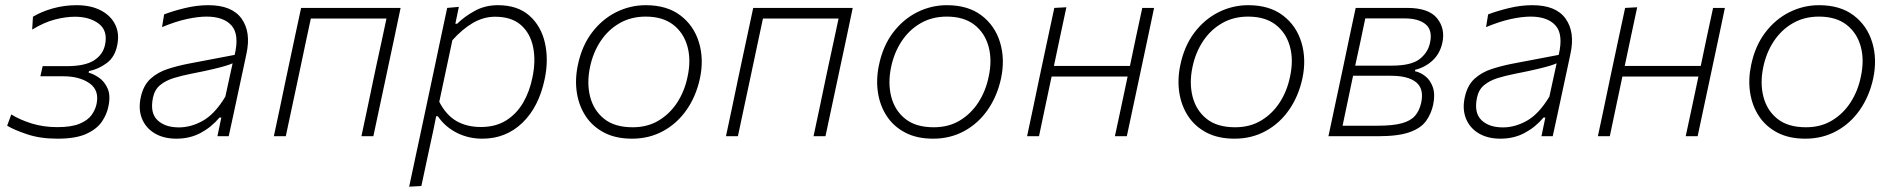

<svg xmlns="http://www.w3.org/2000/svg" viewBox="-20 -525 7302 740"><path d="M202 9.5Q134 9.5 83.5 -7.8Q33 -25 7.5 -40.5L23.5 -84Q56 -63.5 101.8 -49.2Q147.5 -35 200.5 -35Q255 -35 286.5 -48Q318 -61 332.8 -81.5Q347.5 -102 352 -123.5Q363.5 -177 325 -204Q286.5 -231 224.5 -231H135.5L144.5 -270H236Q307.5 -270 342.2 -292.2Q377 -314.5 385 -353Q396 -407 360.5 -433.8Q325 -460.5 268.5 -460.5Q234 -460.5 192.5 -450Q151 -439.5 104 -411L107 -460.5Q139 -480 183.2 -492.5Q227.5 -505 275 -505Q330 -505 368.5 -485Q407 -465 424 -430.2Q441 -395.5 432 -352Q423.5 -306 391.8 -282.2Q360 -258.5 323 -251L321.5 -245Q339.5 -240.5 361 -226Q382.5 -211.5 394.8 -184Q407 -156.5 397.5 -113.5Q391.5 -83.5 372.2 -55.5Q353 -27.5 312.5 -9Q272 9.5 202 9.5Z M660 9.5Q610.5 9.5 576 -11.2Q541.5 -32 527 -68.2Q512.5 -104.5 522.5 -150Q532.5 -196.5 560.5 -221.8Q588.5 -247 626.8 -259.2Q665 -271.5 706 -279.5L884.5 -313.5Q903 -392 872.5 -426.5Q842 -461 776 -461Q744 -461 700.8 -451.8Q657.5 -442.5 604.5 -420.5L612.5 -469.5Q644.5 -482 691.2 -493.5Q738 -505 783 -505Q874 -505 911 -453.2Q948 -401.5 930 -318.5Q925.5 -297 919.8 -270.5Q914 -244 907 -211L892 -141Q885.5 -110.5 878 -75.8Q870.5 -41 861.5 0H818L833 -72H826Q794.5 -34.5 753 -12.5Q711.5 9.5 660 9.5ZM669.5 -34Q716.5 -34 762.2 -59.8Q808 -85.5 848.5 -152.5L876.5 -281Q866.5 -276.5 850.2 -271.5Q834 -266.5 802.8 -259Q771.5 -251.5 715.5 -240.5Q680 -233.5 649.2 -224Q618.5 -214.5 597.2 -197Q576 -179.5 569.5 -148.5Q557.5 -90 586.8 -62Q616 -34 669.5 -34Z M1035.5 0Q1047.5 -56 1058.5 -108Q1069.5 -160 1082 -220.5L1092.5 -270Q1106 -333 1117.2 -386Q1128.5 -439 1140.5 -494.5H1524Q1512.5 -439 1501.2 -386Q1490 -333 1476.5 -270L1466 -220.5Q1453 -160 1442 -108Q1431 -56 1419 0H1373Q1385 -56 1396 -108Q1407 -160 1419.5 -220.5L1430 -270Q1441.5 -322.5 1450.8 -365.8Q1460 -409 1469.5 -453.5H1178Q1168.5 -409 1159.2 -365.8Q1150 -322.5 1139 -270L1128.5 -220.5Q1115.5 -160 1104.5 -108Q1093.5 -56 1081.5 0Z M1557 194.5Q1569 138.5 1580.2 85.5Q1591.5 32.5 1604.5 -28L1656 -270.5Q1665.5 -316 1677.8 -373.8Q1690 -431.5 1703.5 -494.5L1748.5 -498.5L1735 -433.5H1742Q1769 -460.5 1809.2 -482.8Q1849.5 -505 1899 -505Q1974.5 -505 2019.8 -465.2Q2065 -425.5 2080 -360.8Q2095 -296 2079.5 -221Q2057 -113 1993.5 -51.8Q1930 9.5 1839 9.5Q1785 9.5 1740 -13.5Q1695 -36.5 1667.5 -77H1661L1651 -27Q1638 32.5 1627 84.2Q1616 136 1604 192ZM1833.5 -35.5Q1890 -35.5 1930.2 -60.5Q1970.5 -85.5 1995.8 -128.5Q2021 -171.5 2032 -226Q2045.5 -290 2034.8 -343.2Q2024 -396.5 1987.8 -428.5Q1951.5 -460.5 1888 -460.5Q1844 -460.5 1803 -436.8Q1762 -413 1723.5 -370L1673 -132.5Q1699.5 -81.5 1739.2 -58.5Q1779 -35.5 1833.5 -35.5Z M2416 9.5Q2353 9.5 2308.2 -14Q2263.5 -37.5 2237.2 -77.5Q2211 -117.5 2203.2 -168.2Q2195.5 -219 2207 -273.5Q2222 -347 2261 -398.8Q2300 -450.5 2354.2 -477.8Q2408.5 -505 2469 -505Q2550.5 -505 2602.5 -465.5Q2654.5 -426 2674 -361.2Q2693.5 -296.5 2677.5 -222Q2662.5 -153.5 2626 -101.2Q2589.5 -49 2535.8 -19.8Q2482 9.5 2416 9.5ZM2418.5 -34.5Q2476 -34.5 2519.2 -60.8Q2562.5 -87 2590.8 -131Q2619 -175 2630 -229.5Q2644 -293.5 2629.5 -346Q2615 -398.5 2574.5 -429.8Q2534 -461 2468.5 -461Q2412 -461 2367.8 -435.5Q2323.5 -410 2294.5 -366Q2265.5 -322 2254 -266.5Q2241 -205 2254.5 -152.2Q2268 -99.5 2308.5 -67Q2349 -34.5 2418.5 -34.5Z M2778 0Q2790 -56 2801 -108Q2812 -160 2824.5 -220.5L2835 -270Q2848.5 -333 2859.8 -386Q2871 -439 2883 -494.5H3266.5Q3255 -439 3243.8 -386Q3232.5 -333 3219 -270L3208.5 -220.5Q3195.5 -160 3184.5 -108Q3173.5 -56 3161.5 0H3115.5Q3127.5 -56 3138.5 -108Q3149.5 -160 3162 -220.5L3172.5 -270Q3184 -322.5 3193.2 -365.8Q3202.5 -409 3212 -453.5H2920.5Q2911 -409 2901.8 -365.8Q2892.5 -322.5 2881.5 -270L2871 -220.5Q2858 -160 2847 -108Q2836 -56 2824 0Z M3576.5 9.5Q3513.5 9.5 3468.8 -14Q3424 -37.5 3397.8 -77.5Q3371.5 -117.5 3363.8 -168.2Q3356 -219 3367.5 -273.5Q3382.5 -347 3421.5 -398.8Q3460.5 -450.5 3514.8 -477.8Q3569 -505 3629.5 -505Q3711 -505 3763 -465.5Q3815 -426 3834.5 -361.2Q3854 -296.5 3838 -222Q3823 -153.5 3786.5 -101.2Q3750 -49 3696.2 -19.8Q3642.5 9.5 3576.5 9.5ZM3579 -34.5Q3636.5 -34.5 3679.8 -60.8Q3723 -87 3751.2 -131Q3779.5 -175 3790.5 -229.5Q3804.5 -293.5 3790 -346Q3775.5 -398.5 3735 -429.8Q3694.5 -461 3629 -461Q3572.5 -461 3528.2 -435.5Q3484 -410 3455 -366Q3426 -322 3414.5 -266.5Q3401.5 -205 3415 -152.2Q3428.5 -99.5 3469 -67Q3509.5 -34.5 3579 -34.5Z M3938.5 0Q3950.5 -56 3961.5 -108Q3972.5 -160 3985 -220.5L3995.5 -270Q4009 -333 4020.2 -386Q4031.5 -439 4043.5 -494.5L4090 -497Q4078 -440.5 4066.5 -387Q4055 -333.5 4042 -271H4335Q4348 -334 4359.2 -386.5Q4370.5 -439 4382.5 -494.5H4428Q4416.5 -439 4405.2 -386Q4394 -333 4380.5 -270L4370 -220.5Q4357 -160 4346 -108Q4335 -56 4323 0H4277Q4289 -56 4300.2 -108Q4311.5 -160 4324 -220.5L4326 -230H4033L4031 -220.5Q4018.5 -160 4007.2 -108Q3996 -56 3984.5 0Z M4738 9.5Q4675 9.5 4630.2 -14Q4585.5 -37.5 4559.2 -77.5Q4533 -117.5 4525.2 -168.2Q4517.5 -219 4529 -273.5Q4544 -347 4583 -398.8Q4622 -450.5 4676.2 -477.8Q4730.5 -505 4791 -505Q4872.5 -505 4924.5 -465.5Q4976.5 -426 4996 -361.2Q5015.5 -296.5 4999.5 -222Q4984.5 -153.5 4948 -101.2Q4911.5 -49 4857.8 -19.8Q4804 9.5 4738 9.5ZM4740.5 -34.5Q4798 -34.5 4841.2 -60.8Q4884.5 -87 4912.8 -131Q4941 -175 4952 -229.5Q4966 -293.5 4951.5 -346Q4937 -398.5 4896.5 -429.8Q4856 -461 4790.5 -461Q4734 -461 4689.8 -435.5Q4645.5 -410 4616.5 -366Q4587.5 -322 4576 -266.5Q4563 -205 4576.5 -152.2Q4590 -99.5 4630.5 -67Q4671 -34.5 4740.5 -34.5Z M5100 0Q5112 -56.5 5123 -108.2Q5134 -160 5147 -220.5L5157.5 -270Q5170.5 -333 5181.8 -385.8Q5193 -438.5 5205 -494.5H5404Q5486.5 -494.5 5518.8 -454.5Q5551 -414.5 5539 -360Q5530 -318.5 5501.5 -292Q5473 -265.5 5434.5 -256L5433.5 -250.5Q5454 -246.5 5473.5 -231.2Q5493 -216 5502.5 -188.5Q5512 -161 5503.5 -120.5Q5496 -86.5 5476.5 -59Q5457 -31.5 5413.5 -15.8Q5370 0 5291.5 0ZM5242 -454Q5232.5 -408 5223.5 -365.8Q5214.5 -323.5 5203.5 -273.5V-272H5344Q5418.5 -272 5451 -297Q5483.5 -322 5491.5 -360Q5502 -408.5 5474.8 -431.2Q5447.5 -454 5394.5 -454ZM5154.5 -40.5H5290.5Q5349 -40.5 5383.2 -50Q5417.5 -59.5 5434.2 -79.2Q5451 -99 5457.5 -129Q5469 -182.5 5438.2 -207.8Q5407.5 -233 5340.5 -233H5195L5192.5 -221.5Q5182 -171 5173 -128.5Q5164 -86 5154.5 -40.5Z M5763 9.5Q5713.5 9.5 5679 -11.2Q5644.5 -32 5630 -68.2Q5615.5 -104.5 5625.5 -150Q5635.5 -196.5 5663.5 -221.8Q5691.5 -247 5729.8 -259.2Q5768 -271.5 5809 -279.5L5987.5 -313.5Q6006 -392 5975.5 -426.5Q5945 -461 5879 -461Q5847 -461 5803.8 -451.8Q5760.5 -442.5 5707.5 -420.5L5715.5 -469.5Q5747.5 -482 5794.2 -493.5Q5841 -505 5886 -505Q5977 -505 6014 -453.2Q6051 -401.5 6033 -318.5Q6028.5 -297 6022.8 -270.5Q6017 -244 6010 -211L5995 -141Q5988.5 -110.5 5981 -75.8Q5973.5 -41 5964.5 0H5921L5936 -72H5929Q5897.5 -34.5 5856 -12.5Q5814.5 9.5 5763 9.5ZM5772.5 -34Q5819.5 -34 5865.2 -59.8Q5911 -85.5 5951.5 -152.5L5979.5 -281Q5969.5 -276.5 5953.2 -271.5Q5937 -266.5 5905.8 -259Q5874.5 -251.5 5818.5 -240.5Q5783 -233.5 5752.2 -224Q5721.5 -214.5 5700.2 -197Q5679 -179.5 5672.5 -148.5Q5660.5 -90 5689.8 -62Q5719 -34 5772.5 -34Z M6138.5 0Q6150.5 -56 6161.5 -108Q6172.5 -160 6185 -220.5L6195.5 -270Q6209 -333 6220.2 -386Q6231.5 -439 6243.5 -494.5L6290 -497Q6278 -440.5 6266.5 -387Q6255 -333.5 6242 -271H6535Q6548 -334 6559.2 -386.5Q6570.5 -439 6582.5 -494.5H6628Q6616.5 -439 6605.2 -386Q6594 -333 6580.5 -270L6570 -220.5Q6557 -160 6546 -108Q6535 -56 6523 0H6477Q6489 -56 6500.2 -108Q6511.5 -160 6524 -220.5L6526 -230H6233L6231 -220.5Q6218.5 -160 6207.2 -108Q6196 -56 6184.5 0Z M6938 9.5Q6875 9.5 6830.2 -14Q6785.5 -37.5 6759.2 -77.5Q6733 -117.5 6725.2 -168.2Q6717.5 -219 6729 -273.5Q6744 -347 6783 -398.8Q6822 -450.5 6876.2 -477.8Q6930.5 -505 6991 -505Q7072.5 -505 7124.5 -465.5Q7176.5 -426 7196 -361.2Q7215.5 -296.5 7199.5 -222Q7184.5 -153.5 7148 -101.2Q7111.5 -49 7057.8 -19.8Q7004 9.5 6938 9.5ZM6940.5 -34.5Q6998 -34.5 7041.2 -60.8Q7084.5 -87 7112.8 -131Q7141 -175 7152 -229.5Q7166 -293.5 7151.5 -346Q7137 -398.5 7096.5 -429.8Q7056 -461 6990.5 -461Q6934 -461 6889.8 -435.5Q6845.5 -410 6816.5 -366Q6787.5 -322 6776 -266.5Q6763 -205 6776.5 -152.2Q6790 -99.5 6830.5 -67Q6871 -34.5 6940.5 -34.5Z"/></svg>

Font: Commissioner ExtraLight
Style: Italic
Weight: 200
Italic angle: -12°
Designer: Kostas Bartsokas
Foundry: Kostas Bartsokas
Version: Version 1.000; ttfautohint (v1.8.3)